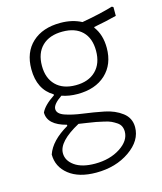

<svg xmlns="http://www.w3.org/2000/svg" viewBox="-102 -545 684 813"><g transform="rotate(-15 240.0 -139.0)"><path d="M236 -460Q288 -460 328 -439Q408 -453 465 -470L471 -466V-428Q425 -416 371 -406L370 -403Q399 -365 399 -307Q399 -235 353.5 -192.5Q308 -150 230 -150Q192 -150 161 -161Q121 -134 121 -113Q121 -92 152.5 -81Q184 -70 229.5 -64Q275 -58 320 -49Q365 -40 396.5 -16Q428 8 428 48Q428 107 367 149.5Q306 192 220 192Q144 192 100.5 157.5Q57 123 57 69Q76 13 152 -31V-36Q71 -57 71 -111Q84 -140 131 -171V-175Q67 -213 67 -302Q67 -376 112.5 -418Q158 -460 236 -460ZM235 -422Q178 -422 146 -391Q114 -360 114 -304Q114 -250 145 -219Q176 -188 232 -188Q288 -188 320 -219.5Q352 -251 352 -307Q352 -362 321.5 -392Q291 -422 235 -422ZM104 76Q104 109 136 131.5Q168 154 225 154Q290 154 335.5 124.5Q381 95 381 55Q381 42 376 31.5Q371 21 359.5 13.5Q348 6 337.5 1Q327 -4 306.5 -8.5Q286 -13 274 -15.5Q262 -18 236.5 -21.5Q211 -25 200 -27Q104 25 104 76Z"/></g></svg>

Font: Alegreya Sans Light
Style: Regular
Weight: 300
Designer: Juan Pablo del Peral
Foundry: Huerta Tipografica
Version: Version 2.007